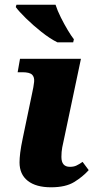

<svg xmlns="http://www.w3.org/2000/svg" viewBox="-20 -786 414 816"><path d="M197 10Q133 10 98 -17.5Q63 -45 63 -96Q63 -113 66 -137.5Q69 -162 77 -200L116 -387Q123 -418 125 -438Q127 -458 116.5 -468.5Q106 -479 75 -479H55L65 -536H324L255 -209Q248 -178 244.5 -159.5Q241 -141 241 -119Q241 -77 277 -77Q293 -77 304 -82Q315 -87 331 -98L357 -63Q332 -35 295.5 -12.5Q259 10 197 10ZM224 -606Q192 -622 156 -650.5Q120 -679 90 -708.5Q60 -738 47 -756L50 -766H216Q224 -741 238.5 -712Q253 -683 268 -658Q283 -633 294 -619L291 -606Z"/></svg>

Font: Noto Serif ExtraBold
Style: Italic
Weight: 800
Italic angle: -12°
Designer: Monotype Design Team
Foundry: Monotype Imaging Inc.
Version: Version 2.013